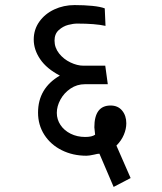

<svg xmlns="http://www.w3.org/2000/svg" viewBox="-20 -633 640 757"><path d="M351.5 -23.5Q331.5 -19 321 -19Q267 -19 223.5 -40.8Q180 -62.5 155 -101.2Q130 -140 130 -189Q130 -285 216 -335Q164 -362 138.5 -399.5Q113 -437 113 -477Q113 -516.5 135 -547.5Q157 -578.5 194 -595.8Q231 -613 274 -613Q311.5 -613 344 -609.8Q376.5 -606.5 393 -600L396 -531Q355.5 -540 284 -540Q269 -540 248.8 -534.8Q228.5 -529.5 211.8 -514.5Q195 -499.5 195 -473Q195 -445 213 -422.2Q231 -399.5 257.8 -386.8Q284.5 -374 309 -374H395L405 -301H315Q283.5 -301 258 -283.8Q232.5 -266.5 218.2 -240.2Q204 -214 204 -188Q204 -162 218.5 -140.2Q233 -118.5 258.5 -105.8Q284 -93 316 -93Q343 -93 355 -102L352 -131Q352 -217 416 -217Q445 -217 461.5 -197Q478 -177 478 -147Q478 -124.5 468.2 -101.5Q458.5 -78.5 439 -59L495 69L428 104L372 -27Q364.5 -27 351.5 -23.5Z"/></svg>

Font: JuliaMono
Style: Italic
Weight: 400
Italic angle: -9°
Monospace: yes
Designer: cormullion
Foundry: corm
Version: Version 0.057; ttfautohint (v1.8.4)